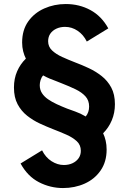

<svg xmlns="http://www.w3.org/2000/svg" viewBox="-20 -727 646 963"><path d="M296 216.2Q232.4 216.2 175.4 186.9Q118.4 157.6 83.2 93L191 27Q208.6 62.4 238.4 81.5Q268.2 100.6 300.2 100.6Q324.8 100.6 344 91.5Q363.2 82.4 374.3 66.5Q385.4 50.6 385.4 29.4Q385.4 0 365 -18.8Q344.6 -37.6 313.2 -51.5Q281.8 -65.4 248.4 -78.2Q215 -91.2 180.3 -107.2Q145.6 -123.2 116.1 -146.6Q86.6 -170 68.3 -204.2Q50 -238.4 50 -288.2Q50 -332.8 65.9 -369.3Q81.8 -405.8 109.8 -433Q101.6 -448.8 96.3 -469.5Q91 -490.2 91 -513.6Q91 -576.4 121.4 -619.3Q151.8 -662.2 201.9 -684.5Q252 -706.8 310 -706.8Q377.8 -706.8 433.7 -676.4Q489.6 -646 523.2 -584.6L415.4 -518.6Q398.6 -552.8 369.5 -572.5Q340.4 -592.2 306.2 -592.2Q282 -592.2 262.6 -583.1Q243.2 -574 232.3 -558.1Q221.4 -542.2 221.4 -520Q221.4 -492.8 241.2 -474Q261 -455.2 291.9 -441.2Q322.8 -427.2 357.4 -413.8Q390.6 -401.4 425.3 -385.2Q460 -369 489.8 -345.6Q519.6 -322.2 538 -288Q556.4 -253.8 556.4 -204.4Q556.4 -160.8 540.7 -123.5Q525 -86.2 497.2 -58.6Q505.2 -42 510 -21.4Q514.8 -0.8 514.8 23Q514.8 84.4 484.7 128Q454.6 171.6 404.8 193.9Q355 216.2 296 216.2ZM410 -142.8Q427 -163.4 427 -192.8Q427 -223.4 408.6 -243.7Q390.2 -264 359.2 -279Q328.2 -294 290.6 -308.6Q273.2 -316 258.7 -321.3Q244.2 -326.6 229.6 -332.6Q215 -338.6 196.4 -348.8Q187.6 -339 183.5 -325.4Q179.4 -311.8 179.4 -299.8Q179.4 -277 190.6 -259.7Q201.8 -242.4 221 -229.1Q240.2 -215.8 264.6 -204.5Q289 -193.2 316.4 -182.4Q331.2 -176.8 357.2 -167.7Q383.2 -158.6 410 -142.8Z"/></svg>

Font: Hanken Grotesk
Style: Regular
Weight: 400
Designer: Alfredo Marco Pradil
Foundry: Hanken Design Co.
Version: Version 3.013